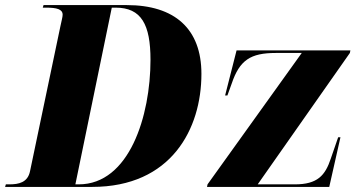

<svg xmlns="http://www.w3.org/2000/svg" viewBox="-59 -734 1399 754"><path d="M-39 0H303C613 0 732 -227 732 -444C732 -621 627 -714 439 -714H112L109 -704H121C164 -704 187 -698 187 -676C187 -667 182 -650 178 -630L59 -62C50 -17 14 -10 -22 -10H-36ZM250 -10H237L380 -704H395C496 -704 532 -638 532 -499C532 -279 449 -10 250 -10ZM754 0H1234L1278 -195H1269L1240 -111C1218 -45 1188 -10 1099 -10H953L1315 -526L1317 -536H870L825 -359H834L851 -406C882 -498 925 -526 1024 -526H1126L756 -10Z"/></svg>

Font: Noto Serif Display SemiCondensed Black
Style: Italic
Weight: 900
Width: 4
Italic angle: -12°
Designer: Monotype Design Team
Foundry: Monotype Imaging Inc.
Version: Version 2.009